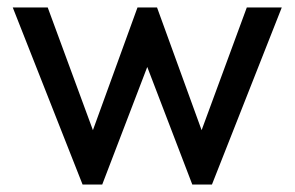

<svg xmlns="http://www.w3.org/2000/svg" viewBox="-20 -495 790 515"><path d="M201.5 0 14.2 -475H108L244.2 -105.2L214.2 -104.5L348.8 -475H401.2L535.8 -104.5L505.8 -105.2L642 -475H735.8L548.5 0H495.8L358.5 -358.5H391.5L254.2 0Z"/></svg>

Font: Outfit Thin
Style: Regular
Weight: 100
Designer: Rodrigo Fuenzalida
Foundry: fragTYPE
Version: Version 1.100;gftools[0.9.27]